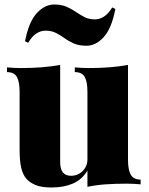

<svg xmlns="http://www.w3.org/2000/svg" viewBox="-20 -818 662 852"><path d="M548 -530V-109Q548 -64 560.5 -42.5Q573 -21 604 -21V0Q573 -3 542 -3Q492 -3 449 0Q406 3 368 11V-61Q344 -21 303.5 -3.5Q263 14 209 14Q163 14 136.5 2.5Q110 -9 96 -26Q81 -44 74 -74Q67 -104 67 -155V-410Q67 -455 55 -476.5Q43 -498 11 -498V-519Q43 -516 73 -516Q123 -516 166.5 -519.5Q210 -523 247 -530V-101Q247 -80 252 -66Q257 -52 268 -45Q279 -38 296 -38Q315 -38 331 -47Q347 -56 357.5 -72.5Q368 -89 368 -110V-410Q368 -455 356 -476.5Q344 -498 312 -498V-519Q344 -516 374 -516Q424 -516 467.5 -519.5Q511 -523 548 -530ZM220 -798Q253 -798 275.5 -788Q298 -778 317 -765Q336 -752 355.5 -742Q375 -732 401 -732Q422 -732 441.5 -744.5Q461 -757 478 -785L492 -778Q475 -691 440 -653Q405 -615 364 -615Q331 -615 308 -625Q285 -635 266.5 -648.5Q248 -662 228 -672Q208 -682 182 -682Q161 -682 141.5 -669.5Q122 -657 105 -628L91 -635Q108 -722 143.5 -760Q179 -798 220 -798Z"/></svg>

Font: Playfair Display Black
Style: Regular
Weight: 900
Designer: Claus Eggers Sørensen
Foundry: Claus Eggers Sørensen
Version: Version 1.203